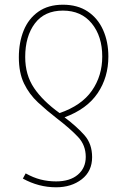

<svg xmlns="http://www.w3.org/2000/svg" viewBox="-20 -558 540 815"><path d="M247 -538Q309 -538 352 -509.5Q395 -481 417.5 -431Q440 -381 440 -318Q440 -230 394.5 -162.5Q349 -95 254 -60Q307 -20 339 16.5Q371 53 371 109Q371 169 327 203Q283 237 218 237Q144 237 77 200L89 178Q121 196 152.5 204Q184 212 218 212Q277 212 310.5 183.5Q344 155 344 108Q344 58 311 23Q278 -12 222 -55Q178 -89 141 -123.5Q104 -158 82 -203.5Q60 -249 60 -315Q60 -378 80.5 -428.5Q101 -479 143 -508.5Q185 -538 247 -538ZM247 -513Q169 -513 128 -458.5Q87 -404 87 -316Q87 -240 124.5 -184.5Q162 -129 233 -78Q326 -110 370 -173Q414 -236 414 -318Q414 -404 369.5 -458.5Q325 -513 247 -513Z"/></svg>

Font: Noto Sans Mono ExtraCondensed Thin
Style: Regular
Weight: 100
Width: 2
Designer: Monotype Design Team
Foundry: Monotype Imaging Inc.
Version: Version 2.014; ttfautohint (v1.8.4.7-5d5b)